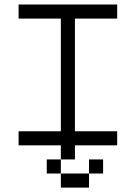

<svg xmlns="http://www.w3.org/2000/svg" viewBox="-20 -645 602 852"><path d="M62.5 -562.5H250V-62.5H62.5V0H250V62.5H312.5V0H500V-62.5H312.5V-562.5H500V-625H62.5ZM187.5 125H250V62.5H187.5ZM250 187.5H375V125H250ZM375 125H437.5V62.5H375Z"/></svg>

Font: ChillMoonMono
Style: Regular
Weight: 400
Designer: Warren2060
Foundry: ChillType
Version: Version 1.000;Glyphs 3.1.1 (3135)